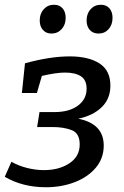

<svg xmlns="http://www.w3.org/2000/svg" viewBox="-20 -777 523 807"><path d="M416 -165Q416 -112 383 -72.5Q350 -33 294.5 -11.5Q239 10 173 10Q75 10 0 -34L28 -97Q58 -80 94 -71Q130 -62 165 -62Q228 -62 271.5 -90.5Q315 -119 315 -170Q315 -217 281.5 -230Q248 -243 202 -243H136L146 -306H210Q271 -306 307.5 -333Q344 -360 344 -404Q344 -441 320 -456.5Q296 -472 253 -472Q217 -472 156 -458L135 -386H72L85 -511Q191 -540 273 -540Q352 -540 398 -510.5Q444 -481 444 -417Q444 -362 407.5 -326.5Q371 -291 309 -278Q416 -257 416 -165ZM147 -691Q147 -720 164 -738.5Q181 -757 207 -757Q230 -757 243 -742Q256 -727 256 -702Q256 -673 239 -654.5Q222 -636 196 -636Q174 -636 160.5 -651Q147 -666 147 -691ZM344 -691Q344 -720 361 -738.5Q378 -757 404 -757Q427 -757 440 -742Q453 -727 453 -702Q453 -673 436.5 -654.5Q420 -636 394 -636Q371 -636 357.5 -651Q344 -666 344 -691Z"/></svg>

Font: Bitter Pro Medium
Style: Italic
Weight: 500
Italic angle: -9°
Designer: Sol Matas, and Bitter project Authors
Foundry: Sol Matas
Version: Version 1.010